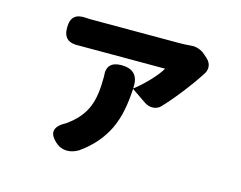

<svg xmlns="http://www.w3.org/2000/svg" viewBox="-91 -706 1163 926"><g transform="rotate(15 490.0 -243.5)"><path d="M489 -563C392 -563 292 -563 265 -563C256 -563 246 -563 236 -564C182 -569 156 -549 156 -495C156 -443 183 -423 235 -426C245 -426 255 -426 265 -426C319 -426 620 -426 664 -426C644 -390 589 -331 540 -294V-304C543 -360 513 -388 457 -388C407 -388 383 -364 389 -314C389 -313 389 -313 389 -312C389 -190 368 -116 269 -47C268 -47 268 -46 267 -46C210 -15 208 22 259 62C290 86 333 82 366 61C429 17 468 -33 494 -84C527 -151 536 -223 540 -292L613 -242C640 -224 672 -226 692 -245C748 -303 819 -397 850 -446C850 -447 851 -447 851 -448C871 -474 868 -505 845 -526L827 -542C809 -559 781 -568 760 -566C739 -564 716 -563 702 -563C683 -563 587 -563 489 -563Z"/></g></svg>

Font: GenSenRounded2 TW H
Style: Regular
Weight: 900
Version: Version 2.100;PS 2.1;hotconv 16.6.51;makeotf.lib2.5.65220 DE